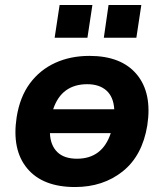

<svg xmlns="http://www.w3.org/2000/svg" viewBox="-20 -742 660 773"><path d="M282 11Q152 11 89.5 -64Q27 -139 47 -270Q60 -352 100.5 -406.5Q141 -461 202.5 -489Q264 -517 340 -517Q469 -517 531 -442Q593 -367 573 -237Q553 -115 474 -52Q395 11 282 11ZM331 -403Q280 -403 245.5 -378Q211 -353 194 -302H440Q437 -352 408.5 -377.5Q380 -403 331 -403ZM290 -103Q392 -103 426 -206H181Q183 -157 210.5 -130Q238 -103 290 -103ZM398 -590 417 -722H549L529 -590ZM200 -590 220 -722H352L332 -590Z"/></svg>

Font: Mulish ExtraBold
Style: Italic
Weight: 800
Italic angle: -9°
Designer: Vernon Adams
Foundry: Vernon Adams
Version: Version 3.603; ttfautohint (v1.8.3)